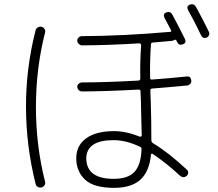

<svg xmlns="http://www.w3.org/2000/svg" viewBox="-20 -861 1040 916"><path d="M965.8 -681.6Q947.3 -674.8 938.5 -694.3Q903.3 -767.6 877 -813.5Q868.2 -832 885.7 -838.9Q904.3 -845.7 915 -828.1Q954.1 -756.8 976.6 -709Q980.5 -702.1 977.1 -693.4Q973.6 -684.6 965.8 -681.6ZM522.5 -7.8Q590.8 -7.8 621.6 -41Q652.3 -74.2 655.3 -148.4Q655.3 -157.2 649.4 -160.2Q582 -192.4 522.5 -192.4Q392.6 -192.4 391.6 -105.5Q392.6 -7.8 522.5 -7.8ZM647.5 -209Q650.4 -208 653.3 -210Q656.2 -211.9 656.2 -214.8Q655.3 -250 653.8 -305.7Q652.3 -361.3 652.3 -377.9Q650.4 -410.2 650.4 -425.8Q650.4 -433.6 640.6 -433.6Q476.6 -424.8 371.1 -424.8Q362.3 -424.8 355.5 -431.6Q348.6 -438.5 348.6 -447.3Q348.6 -456.1 356 -461.9Q363.3 -467.8 372.1 -467.8Q479.5 -467.8 640.6 -476.6Q648.4 -476.6 649.4 -486.3Q647.5 -564.5 653.3 -644.5Q653.3 -653.3 644.5 -654.3Q507.8 -645.5 372.1 -644.5Q363.3 -644.5 356 -651.4Q348.6 -658.2 348.6 -667Q348.6 -675.8 355 -682.1Q361.3 -688.5 370.1 -688.5Q568.4 -689.5 791 -709Q799.8 -709 795.9 -716.8Q794.9 -718.8 764.6 -776.4Q755.9 -794.9 773.4 -801.8Q792 -808.6 801.8 -792Q832 -736.3 862.3 -674.8Q871.1 -656.2 851.6 -649.4Q834 -642.6 825.2 -660.2Q824.2 -662.1 823.2 -664.1Q822.3 -666 821.3 -668Q818.4 -673.8 810.5 -669.9Q804.7 -666 799.8 -666Q733.4 -660.2 710 -658.2Q700.2 -658.2 700.2 -649.4Q694.3 -567.4 696.3 -489.3Q696.3 -481.4 704.1 -481.4Q785.2 -487.3 871.1 -496.1Q890.6 -498 892.6 -476.6Q893.6 -467.8 887.7 -460.9Q881.8 -454.1 873 -453.1Q780.3 -444.3 705.1 -438.5Q697.3 -438.5 697.3 -427.7Q697.3 -413.1 699.2 -377Q702.1 -295.9 702.1 -191.4Q702.1 -183.6 710 -177.7Q782.2 -134.8 871.1 -51.8Q877.9 -45.9 877.9 -37.1Q877.9 -28.3 871.1 -22.5Q855.5 -8.8 838.9 -22.5Q775.4 -82 708 -127Q706.1 -128.9 703.1 -127.4Q700.2 -126 700.2 -123Q692.4 -42 649.4 -3.4Q606.4 35.2 524.4 35.2Q426.8 35.2 385.3 -4.4Q343.8 -43.9 343.8 -105.5Q343.8 -167 391.1 -201.2Q438.5 -235.4 524.4 -235.4Q581.1 -235.4 647.5 -209ZM177.7 33.2Q168 35.2 159.7 30.3Q151.4 25.4 149.4 14.6Q104.5 -165 104 -350.1Q103.5 -535.2 149.4 -714.8Q151.4 -724.6 159.7 -730Q168 -735.4 177.7 -733.4Q186.5 -731.4 191.9 -723.6Q197.3 -715.8 195.3 -707Q151.4 -535.2 151.4 -350.1Q151.4 -165 195.3 6.8Q197.3 15.6 191.9 23.4Q186.5 31.2 177.7 33.2Z"/></svg>

Font: Rounded Mgen+ 2m light
Style: Regular
Weight: 200
Designer: [Source Han Sans]
Ryoko NISHIZUKA  (kana & ideographs); Paul D. Hunt (Latin, Greek & Cyrillic); Wenlong ZHANG  (bopomofo
Version: Version 1.059.20150602